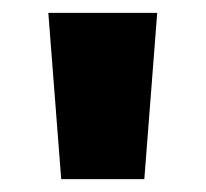

<svg xmlns="http://www.w3.org/2000/svg" viewBox="-20 -886 319 298"><path d="M75 -608 55 -866H224L204 -608Z"/></svg>

Font: Noto Sans Malayalam UI ExtraCondensed Black
Style: Regular
Weight: 900
Width: 2
Designer: Jelle Bosma - Monotype Design Team
Foundry: Monotype Imaging Inc.
Version: Version 2.104; ttfautohint (v1.8.4.7-5d5b)